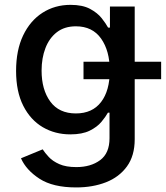

<svg xmlns="http://www.w3.org/2000/svg" viewBox="-20 -573 697 807"><path d="M300.1 214.8Q202.4 214.8 146.1 178.3Q89.8 141.7 68.2 92.3L159.4 54.7Q169 69.6 185.2 87Q201.3 104.4 229.2 116.8Q257.1 129.3 301.1 129.3Q361.5 129.3 400.9 100.1Q440.3 71 440.3 7.8V-99.4H433.6Q424 -82 406.2 -60.7Q388.5 -39.4 357.1 -23.8Q325.6 -8.2 275.6 -8.2Q211.3 -8.2 159.6 -38.5Q108 -68.9 77.8 -128.4Q47.6 -187.9 47.6 -274.9Q47.6 -361.9 77.2 -424Q106.9 -486.2 158.7 -519.4Q210.6 -552.6 276.3 -552.6Q327.1 -552.6 358.5 -535.7Q389.9 -518.8 407.5 -496.4Q425.1 -474.1 434.3 -457H442.1V-545.5H546.2V12.1Q546.2 81.7 513.5 126.6Q480.8 171.5 425.2 193.2Q369.7 214.8 300.1 214.8ZM299 -96.2Q367.9 -96.2 404.7 -144Q441.4 -191.8 441.4 -276.3Q441.4 -359 405 -410.7Q368.6 -462.4 299 -462.4Q251.1 -462.4 219.1 -437.7Q187.1 -413 171 -370.9Q154.8 -328.8 154.8 -276.3Q154.8 -196 191.4 -146.1Q228 -96.2 299 -96.2ZM331 -240.1V-313.6H657.3V-240.1Z"/></svg>

Font: Inter UI Medium
Style: Regular
Weight: 500
Designer: Rasmus Andersson
Foundry: rsms
Version: 3.2;8d6f07862